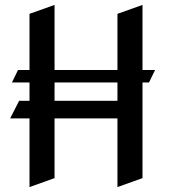

<svg xmlns="http://www.w3.org/2000/svg" viewBox="-20 -740 687 775"><path d="M606 -457.5 581.5 -407.2H555.2V-21L454.1 15.1V-262.2H200.2V-21L99.1 15.1V-262.2H21L57.1 -333H99.1V-407.2H28.3L52.7 -457.5H99.1V-684.1L200.2 -720.2V-457.5H454.1V-684.1L555.2 -720.2V-457.5ZM454.1 -333V-407.2H200.2V-333Z"/></svg>

Font: Redressed
Style: Regular
Weight: 400
Designer: Astigmatic (AOETI)
Foundry: Astigmatic (AOETI)
Version: Version 1.001